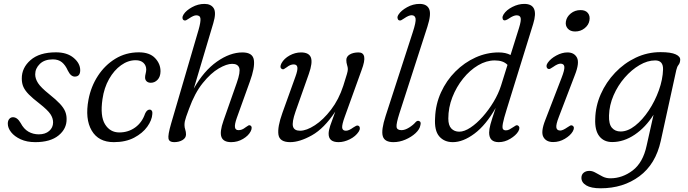

<svg xmlns="http://www.w3.org/2000/svg" viewBox="-20 -738 3616 1009"><path d="M184 -32Q218 -32 238.5 -49.8Q259 -67.5 259 -95Q259 -117 245 -138.2Q231 -159.5 186.5 -194.5Q152 -221 132 -241.2Q112 -261.5 103.2 -280.8Q94.5 -300 94.5 -325Q94 -381.5 140.5 -422.2Q187 -463 274 -463Q332.5 -463 367 -434Q401.5 -405 401.5 -369Q401.5 -335.5 373 -335.5Q363 -335.5 354 -342.8Q345 -350 336.5 -367Q324 -395.5 305.5 -410.8Q287 -426 257.5 -426Q214 -426 189.5 -402.2Q165 -378.5 165 -347Q165 -324.5 180 -301.2Q195 -278 237.5 -244Q275 -214 294.8 -192.8Q314.5 -171.5 322.2 -153Q330 -134.5 330 -113Q331 -61.5 287.8 -26.2Q244.5 9 165.5 9Q121 9 88.5 -6Q56 -21 38.5 -43.2Q21 -65.5 21 -88Q21 -104 28.8 -113Q36.5 -122 48 -122Q71 -122 88.5 -91.5Q105 -60 129.5 -46Q154 -32 184 -32Z M693 -421.5Q653 -421.5 616.2 -395.2Q579.5 -369 553.2 -322.8Q527 -276.5 518.5 -217Q505.5 -127.5 532 -84.8Q558.5 -42 607 -42Q654 -42 690.2 -68Q726.5 -94 742.5 -141Q752 -162 766.5 -162Q773.5 -162 777.8 -155.8Q782 -149.5 780.5 -138.5Q778.5 -106.5 754 -72.2Q729.5 -38 685 -14.5Q640.5 9 578 9Q497.5 9 461.8 -52Q426 -113 445 -214.5Q458 -283.5 494.8 -339.8Q531.5 -396 586.5 -429.5Q641.5 -463 709.5 -463Q766.5 -463 795.2 -432.5Q824 -402 823.5 -362.5Q823 -334.5 808 -318.8Q793 -303 772.5 -303Q758.5 -303 750.2 -311Q742 -319 742.5 -332Q742.5 -340 745.2 -350.5Q748 -361 748.5 -372Q748.5 -394 733.8 -407.8Q719 -421.5 693 -421.5Z M1297.5 -48Q1286 -25 1257.2 -8Q1228.5 9 1195 9Q1154 9 1143.8 -17.8Q1133.5 -44.5 1154.5 -104L1224 -302Q1244.5 -360 1237.2 -381.2Q1230 -402.5 1200 -402.5Q1171 -402.5 1129.5 -378.2Q1088 -354 1045.8 -301.8Q1003.5 -249.5 973.5 -166.5Q963.5 -140 958.5 -125.2Q953.5 -110.5 951.5 -101Q949.5 -91.5 949.5 -81Q949.5 -68.5 953.5 -57Q957.5 -45.5 957.5 -31.5Q957.5 -13 939.2 -2Q921 9 895 9Q869.5 9 865.5 -9.2Q861.5 -27.5 879.5 -89.5L1024 -583Q1035 -622 1033.5 -639.8Q1032 -657.5 1011.5 -657.5Q997.5 -657.5 973.5 -641Q966.5 -636 959.2 -632.2Q952 -628.5 945.5 -632Q939.5 -635.5 939 -644Q938.5 -652.5 945 -662.5Q958 -683 989.2 -700.2Q1020.5 -717.5 1054.5 -717.5Q1088.5 -717.5 1103 -694.8Q1117.5 -672 1101 -616.5L998.5 -272.5Q1050.5 -365 1119.5 -413.8Q1188.5 -462.5 1254 -462.5Q1308.5 -462.5 1314.2 -422.5Q1320 -382.5 1293 -309L1224.5 -118.5Q1212.5 -84.5 1214.8 -69.2Q1217 -54 1233.5 -54Q1242.5 -54 1251.2 -57.2Q1260 -60.5 1271.5 -69.5Q1279 -75 1284.8 -78.2Q1290.5 -81.5 1296.5 -78Q1302.5 -74.5 1302.5 -66Q1302.5 -57.5 1297.5 -48Z M1864 -77Q1870.5 -73.5 1871 -64.8Q1871.5 -56 1865 -46Q1849 -21.5 1818.5 -6.2Q1788 9 1759 9Q1707 9 1707 -35Q1707 -52.5 1715.5 -77.8Q1724 -103 1742 -151.5Q1683.5 -63 1619.2 -27Q1555 9 1505 9Q1449 9 1443.2 -30.8Q1437.5 -70.5 1464 -144.5L1532.5 -335Q1545 -369 1542.8 -384.2Q1540.5 -399.5 1523.5 -399.5Q1515 -399.5 1506.2 -396.2Q1497.5 -393 1486 -384Q1478 -378.5 1472.5 -375.2Q1467 -372 1460.5 -376Q1448 -384 1459.5 -406Q1473 -430.5 1502 -446.5Q1531 -462.5 1562 -462.5Q1603.5 -462.5 1613.8 -435.8Q1624 -409 1603 -349.5L1533 -151.5Q1513.5 -95.5 1519.8 -73.2Q1526 -51 1557 -51Q1590.5 -51 1634.8 -79.8Q1679 -108.5 1719.8 -161.8Q1760.5 -215 1784 -287Q1798.5 -333 1803.2 -349Q1808 -365 1808 -375Q1808 -384 1804 -396.2Q1800 -408.5 1800 -422.5Q1800 -441 1818.2 -451.8Q1836.5 -462.5 1864.5 -462.5Q1889 -462.5 1893.8 -440.2Q1898.5 -418 1880 -369L1792 -125Q1776.5 -82.5 1778.2 -66.8Q1780 -51 1798 -51Q1813.5 -51 1836.5 -68Q1845 -73.5 1851.5 -76.8Q1858 -80 1864 -77Z M2226 -597.5 2078.5 -140.5Q2062 -88.5 2064 -71.2Q2066 -54 2090 -54Q2108 -54 2129.8 -67.5Q2151.5 -81 2164.5 -96.5Q2172.5 -105 2181 -102.5Q2195 -98.5 2189 -79Q2185.5 -58.5 2163.8 -38.2Q2142 -18 2110.8 -4.5Q2079.5 9 2047.5 9Q2000.5 9 1991.5 -22.8Q1982.5 -54.5 2006.5 -128.5L2148.5 -566.5Q2167 -622.5 2164 -640.2Q2161 -658 2143 -658Q2128 -658 2103.5 -641Q2096.5 -636 2089.2 -632.2Q2082 -628.5 2075.5 -632Q2070.5 -634.5 2069 -643Q2067.5 -651.5 2075 -662.5Q2088 -682.5 2119.2 -700Q2150.5 -717.5 2185 -717.5Q2223 -717.5 2235.2 -690.8Q2247.5 -664 2226 -597.5Z M2782 -612.5 2643 -164Q2627.5 -114.5 2623 -90.8Q2618.5 -67 2623 -60Q2627.5 -53 2638.5 -53Q2648 -53 2656.8 -57.5Q2665.5 -62 2676.5 -69.5Q2684 -75 2690.2 -78.2Q2696.5 -81.5 2702.5 -78Q2716 -68.5 2703.5 -47Q2691 -26.5 2661.8 -8.8Q2632.5 9 2601 9Q2550.5 9 2550.5 -41Q2550.5 -58.5 2557.5 -84.8Q2564.5 -111 2585 -171Q2533.5 -80.5 2473.5 -35.8Q2413.5 9 2359.5 9Q2314.5 9 2288.2 -21.5Q2262 -52 2266.5 -119Q2269 -190 2297.5 -252.5Q2326 -315 2373.2 -362.2Q2420.5 -409.5 2479.2 -436Q2538 -462.5 2601 -462.5Q2637.5 -462.5 2663 -449L2707.5 -591Q2719.5 -629.5 2716.2 -643.5Q2713 -657.5 2695 -657.5Q2679 -657.5 2655 -641Q2635 -627.5 2627 -632Q2621.5 -635 2620.8 -643.5Q2620 -652 2626.5 -662.5Q2641 -685.5 2672.5 -701.5Q2704 -717.5 2735 -717.5Q2814.5 -717.5 2782 -612.5ZM2336 -115Q2336 -79 2352 -62.5Q2368 -46 2393.5 -46Q2420 -46 2452.5 -67.5Q2485 -89 2516.8 -124.8Q2548.5 -160.5 2574 -203Q2599.5 -245.5 2613 -288L2647 -397Q2625 -420.5 2580 -420.5Q2536 -420.5 2492.5 -394.8Q2449 -369 2413.8 -325.2Q2378.5 -281.5 2357.2 -227Q2336 -172.5 2336 -115Z M3002.5 -572.5Q2977 -572.5 2963.5 -588Q2950 -603.5 2954 -625.5Q2958 -650 2979.8 -667.5Q3001.5 -685 3031 -685Q3057 -685 3069.5 -669.5Q3082 -654 3077.5 -630Q3073.5 -606.5 3052.2 -589.5Q3031 -572.5 3002.5 -572.5ZM2917 -124Q2901 -83 2903.8 -67.5Q2906.5 -52 2924.5 -52Q2937.5 -52 2962 -69Q2970 -74.5 2976.2 -77.8Q2982.5 -81 2989 -77.5Q3002.5 -69 2989.5 -46.5Q2977 -25.5 2948.2 -8.5Q2919.5 8.5 2887 8.5Q2850 8.5 2835.5 -18.2Q2821 -45 2845.5 -107L2931 -328.5Q2947.5 -370.5 2945.8 -387Q2944 -403.5 2925.5 -403.5Q2911 -403.5 2886.5 -386Q2878.5 -380.5 2871.8 -377Q2865 -373.5 2859 -377Q2853 -380.5 2852.2 -389.2Q2851.5 -398 2858 -407.5Q2873.5 -430 2903.5 -446.2Q2933.5 -462.5 2962 -462.5Q2997.5 -462.5 3012 -435.2Q3026.5 -408 3001 -343.5Z M3452.5 2.5Q3425.5 125 3340.2 188.2Q3255 251.5 3136.5 251.5Q3086 251.5 3060.8 236.2Q3035.5 221 3035.5 196.5Q3035.5 179.5 3047.2 169.8Q3059 160 3077.5 160Q3093.5 160 3110.2 169.8Q3127 179.5 3145.8 189.2Q3164.5 199 3187.5 199Q3250.5 199 3304.8 157.8Q3359 116.5 3378 28L3414.5 -135Q3373 -69 3315.5 -30.2Q3258 8.5 3197 8.5Q3153.5 8.5 3129.5 -22.2Q3105.5 -53 3108 -113Q3109.5 -180.5 3137.2 -243.2Q3165 -306 3212.5 -356Q3260 -406 3321.2 -435Q3382.5 -464 3451 -464Q3506 -464 3531.2 -452.2Q3556.5 -440.5 3554.5 -422Q3553.5 -406.5 3545.8 -397Q3538 -387.5 3534 -369.5ZM3180.5 -131Q3179 -86 3195.8 -66.5Q3212.5 -47 3241.5 -47Q3279 -47 3317.8 -77.5Q3356.5 -108 3389.2 -157.2Q3422 -206.5 3442.5 -263.5Q3463 -320.5 3464.5 -373.5Q3465.5 -420.5 3423 -420.5Q3383 -420.5 3341 -396Q3299 -371.5 3263 -330.2Q3227 -289 3204.5 -237.2Q3182 -185.5 3180.5 -131Z"/></svg>

Font: Fraunces 9pt SuperSoft Light
Style: Italic
Weight: 300
Italic angle: -16°
Version: Version 1.000;[b76b70a41]